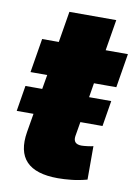

<svg xmlns="http://www.w3.org/2000/svg" viewBox="-79 -730 574 792"><g transform="rotate(10 207.5 -334.0)"><path d="M380.9 -343.3 363.3 -235.8H270.5L260.3 -175.3Q255.4 -141.1 292 -141.1Q300.8 -141.1 317.9 -143.3Q335 -145.5 340.8 -147.5V-7.3Q305.7 2 275.4 5.1Q245.1 8.3 218.8 8.3Q33.7 8.3 61 -157.2L74.2 -235.8H3.9L21.5 -343.3H91.8L102.1 -403.3H32.2L55.7 -545.9H125.5L147 -675.8H343.3L321.8 -545.9H415L391.6 -403.3H297.9L288.1 -343.3Z"/></g></svg>

Font: Inter Black
Style: Italic
Weight: 900
Italic angle: -9.39999°
Designer: Rasmus Andersson
Foundry: rsms
Version: Version 4.000;git-a52131595